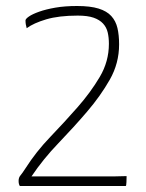

<svg xmlns="http://www.w3.org/2000/svg" viewBox="-20 -620 485 640"><path d="M69 -526Q65 -539 65 -552Q65 -557 76.5 -565Q88 -573 110.5 -581Q133 -589 164.5 -594.5Q196 -600 237 -600Q281 -600 308.5 -591.5Q336 -583 351 -566.5Q366 -550 371.5 -526.5Q377 -503 377 -472Q377 -409 346 -354.5Q315 -300 270 -247.5Q225 -195 174.5 -142.5Q124 -90 85 -32H313H361Q379 -32 402 -33Q402 -26 401.5 -13Q401 0 399 0H46Q45 -1 43.5 -5.5Q42 -10 42 -17Q42 -28 48 -35Q54 -42 65 -59Q100 -114 147.5 -163.5Q195 -213 238.5 -262.5Q282 -312 312.5 -363.5Q343 -415 343 -474Q343 -495 339 -512Q335 -529 323.5 -541.5Q312 -554 292 -561Q272 -568 239 -568Q176 -568 134 -555.5Q92 -543 69 -526Z"/></svg>

Font: Yanone Kaffeesatz Thin
Style: Regular
Weight: 250
Designer: Yanone
Foundry: Yanone Font Production. Not for release.
Version: Version 1.002